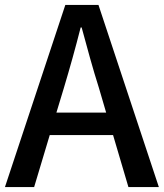

<svg xmlns="http://www.w3.org/2000/svg" viewBox="-21 -756 663 776"><path d="M436 -210 498 0H621L377 -736H243L-1 0H117L180 -210ZM408 -301H207L237 -400Q255 -460 272 -521Q289 -582 305 -645H309Q326 -582 343 -521Q360 -460 379 -400Z"/></svg>

Font: Alpha Sans Medium
Style: Regular
Weight: 500
Designer: [Spoqa Han Sans Neo] Dong-huui Kim  Younghwa Kang  Yujin Lee  [Noto Sans] Ryoko NISHIZUKA  (kana & ideographs); Paul D. 
Foundry: Spoqa (http://www.spoqa-han-sans.com)
Version: Version 1.100;hotconv 1.0.109;makeotfexe 2.5.65596